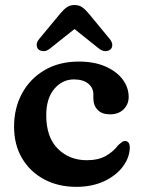

<svg xmlns="http://www.w3.org/2000/svg" viewBox="-20 -731 566 764"><path d="M492 -345Q492 -316 471.8 -296Q451.5 -276 418 -276Q385.5 -276 368.5 -293.8Q351.5 -311.5 351.5 -340.5V-355.5Q351.5 -382 330.8 -398.5Q310 -415 274.5 -415Q227.5 -415 195.8 -377Q164 -339 164 -272.5Q164 -185 210 -139.2Q256 -93.5 325 -93.5Q371 -93.5 401 -110.5Q431 -127.5 450.5 -153.5Q460 -162 465.5 -166Q471 -170 477.5 -170Q496.5 -169 496.5 -143.5Q495.5 -103 468.2 -67.2Q441 -31.5 393.5 -9.5Q346 12.5 283.5 12.5Q211 12.5 155 -17.8Q99 -48 67.5 -101.8Q36 -155.5 36 -227Q36 -301 67.8 -359.5Q99.5 -418 157.5 -452Q215.5 -486 293.5 -486Q355 -486 399.5 -466.5Q444 -447 468 -415Q492 -383 492 -345ZM419.5 -534.5Q411.5 -527.5 399.2 -527.5Q387 -527.5 374 -537.5L276.5 -615.5L178.5 -537.5Q166 -527.5 153.8 -527.5Q141.5 -527.5 133 -534.5Q126.5 -540.5 126 -551.8Q125.5 -563 136 -576L218.5 -675.5Q232 -692 245 -701.5Q258 -711 276.5 -711Q295 -711 308 -701.5Q321 -692 334.5 -675.5L416.5 -576Q427 -563 426.8 -551.8Q426.5 -540.5 419.5 -534.5Z"/></svg>

Font: Fraunces 9pt S100 SemiBold
Style: Regular
Weight: 600
Version: Version 1.000; ttfautohint (v1.8.3)